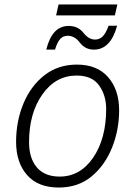

<svg xmlns="http://www.w3.org/2000/svg" viewBox="-20 -830 604 859"><path d="M243 9Q330 9 390 -41Q450 -91 481.5 -170Q513 -249 513 -337Q513 -428 464 -484.5Q415 -541 324 -541Q240 -541 179 -493.5Q118 -446 85 -367Q52 -288 52 -195Q52 -103 101 -47Q150 9 243 9ZM247 -40Q180 -40 145 -81Q110 -122 110 -194Q110 -323 169.5 -407.5Q229 -492 323 -492Q392 -492 423.5 -447.5Q455 -403 455 -343Q455 -210 397 -125Q339 -40 247 -40ZM231 -761H494L505 -810H242ZM187 -608H226Q237 -643 250 -656.5Q263 -670 283 -670Q314 -670 337.5 -639Q361 -608 400 -608Q475 -608 504 -715H466Q453 -680 439 -666.5Q425 -653 405 -653Q377 -653 353 -683.5Q329 -714 287 -714Q213 -714 187 -608Z"/></svg>

Font: Noto Sans UI Light
Style: Italic
Weight: 300
Italic angle: -12°
Designer: Monotype Design Team
Foundry: Monotype Imaging Inc.
Version: Version 1.901